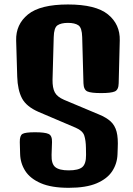

<svg xmlns="http://www.w3.org/2000/svg" viewBox="-20 -851 605 876"><path d="M293.5 5.9Q214.8 5.9 166.3 -15.1Q117.7 -36.1 95.2 -71.3Q72.8 -106.4 71.8 -148.9L70.3 -202.6Q69.8 -232.4 82.5 -240Q95.2 -247.6 139.6 -247.6Q184.6 -247.6 201.4 -240Q218.3 -232.4 217.3 -202.6L215.3 -144.5Q213.9 -103.5 232.2 -88.6Q250.5 -73.7 293.5 -73.7Q337.9 -73.7 355.5 -88.6Q373 -103.5 372.6 -144.5L372.1 -176.3Q371.6 -210.4 364.5 -232.4Q357.4 -254.4 325.7 -268.1L156.2 -340.3Q100.1 -364.7 80.3 -402.6Q60.5 -440.4 58.6 -501L53.7 -666.5Q51.8 -739.7 107.7 -785.2Q163.6 -830.6 290 -830.6Q417 -830.6 472.7 -785.2Q528.3 -739.7 526.4 -666.5L521.5 -471.2Q521 -441.4 503.9 -433.8Q486.8 -426.3 441.4 -426.3Q395.5 -426.3 378.7 -433.8Q361.8 -441.4 360.8 -471.2L355 -681.6Q354 -724.6 337.6 -735.6Q321.3 -746.6 290 -746.6Q258.8 -746.6 242.4 -735.6Q226.1 -724.6 225.1 -681.6L219.7 -486.8Q219.2 -450.2 230 -429.7Q240.7 -409.2 272.5 -395.5L430.7 -329.1Q465.3 -314.9 484.9 -296.9Q504.4 -278.8 512 -250Q519.5 -221.2 517.1 -174.3L516.1 -147Q514.6 -104.5 491.9 -69.8Q469.2 -35.2 420.9 -14.6Q372.6 5.9 293.5 5.9Z"/></svg>

Font: Denk One
Style: Regular
Weight: 400
Designer: Irina Smirnova, Eben Sorkin
Foundry: Sorkin Type Co.f
Version: Version 1.004; ttfautohint (v1.8.4.7-5d5b);gftools[0.9.23]